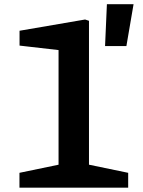

<svg xmlns="http://www.w3.org/2000/svg" viewBox="-20 -866 660 886"><path d="M69.8 -68.5 283.2 -112.8 250.2 -56.6V-670.2L282.7 -631.2L70.2 -655.6V-724.1L372.7 -776L390.6 -770V-56.6L358 -112.8L571.5 -68.5V0H69.8ZM473.3 -846.5H596.3L563.3 -653.5H464.8Z"/></svg>

Font: Monaspace Xenon Var ExtraLight
Style: Regular
Weight: 200
Designer: Riley Cran and the Lettermatic Team
Version: Version 1.200 (Monaspace Xenon Var)